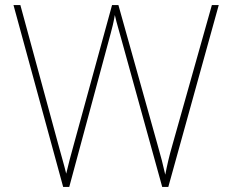

<svg xmlns="http://www.w3.org/2000/svg" viewBox="-20 -827 909 754"><path d="M839 -807H812L658 -261C643 -209 637 -181 629 -141C620 -181 613 -209 598 -261L445 -807H420L271 -264C257 -214 249 -183 240 -145C231 -183 221 -214 208 -263L60 -807H33L228 -93H252L415 -697C421 -720 425 -734 431 -768C439 -732 446 -713 456 -675L617 -93H641Z"/></svg>

Font: Noto Sans Kannada UI Thin
Style: Regular
Weight: 100
Designer: Jelle Bosma - Monotype Design Team
Foundry: Monotype Imaging Inc.
Version: Version 2.005